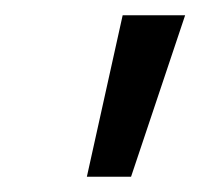

<svg xmlns="http://www.w3.org/2000/svg" viewBox="-20 -775 263 252"><path d="M94 -543 141 -755H223L152 -543Z"/></svg>

Font: DM Sans 12pt
Style: Italic
Weight: 400
Italic angle: -10°
Version: Version 4.004;gftools[0.9.30]